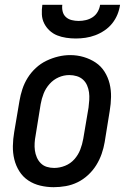

<svg xmlns="http://www.w3.org/2000/svg" viewBox="-20 -770 540 798"><path d="M203 8Q175 8 147.5 1.5Q120 -5 97.5 -20Q75 -35 60.5 -58Q46 -81 39.5 -107.5Q33 -134 33.5 -163Q34 -192 39 -221L61 -351Q65 -375 73 -399.5Q81 -424 95 -446.5Q109 -469 129 -487.5Q149 -506 173 -517.5Q197 -529 222 -535Q247 -541 272 -541Q301 -541 328 -533Q355 -525 377.5 -510Q400 -495 414.5 -472Q429 -449 435.5 -422.5Q442 -396 441.5 -367Q441 -338 436 -309L415 -179Q411 -155 402.5 -130.5Q394 -106 380 -83.5Q366 -61 346 -42.5Q326 -24 302.5 -12.5Q279 -1 253.5 3.5Q228 8 203 8ZM205 -72Q228 -72 250.5 -81Q273 -90 289 -108Q305 -126 313.5 -148Q322 -170 326 -193L348 -323Q350 -338 351 -354.5Q352 -371 350 -386Q348 -401 342 -415Q336 -429 325 -439Q314 -449 299 -453.5Q284 -458 268 -458Q245 -458 223.5 -448.5Q202 -439 186 -421Q170 -403 161.5 -381.5Q153 -360 149 -337L128 -207Q125 -192 124 -176Q123 -160 125 -145Q127 -130 133 -116Q139 -102 149.5 -91.5Q160 -81 174.5 -76.5Q189 -72 205 -72ZM295 -610Q275 -610 255 -613Q235 -616 217.5 -623Q200 -630 186 -643Q172 -656 163.5 -673Q155 -690 154 -710Q153 -730 156 -750H239Q237 -736 240.5 -722Q244 -708 254 -699Q264 -690 278 -686.5Q292 -683 307 -683Q322 -683 337 -686.5Q352 -690 365 -698.5Q378 -707 386 -721Q394 -735 396 -750H479Q476 -729 468 -709.5Q460 -690 446.5 -673Q433 -656 414.5 -643.5Q396 -631 376 -623.5Q356 -616 335.5 -613Q315 -610 295 -610Z"/></svg>

Font: Iosevka Slab Medium Oblique
Style: Regular
Weight: 500
Italic angle: -9°
Monospace: yes
Designer: Belleve Invis
Foundry: Belleve Invis
Version: Version 11.1.1; ttfautohint (v1.8.3)